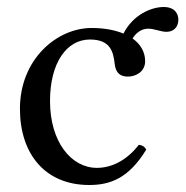

<svg xmlns="http://www.w3.org/2000/svg" viewBox="-20 -519 533 549"><path d="M456 -428C477 -428 490 -442 490 -463C490 -477 482 -499 448 -499C414 -499 361 -478 333 -423C309 -433 278 -439 242 -439C143 -439 37 -350 37 -208C37 -79 109 10 235 10C295 10 348 -9 398 -91C394 -100 386 -104 377 -105C343 -61 300 -39 257 -39C184 -39 123 -113 123 -230C123 -340 171 -406 237 -406C296 -406 304 -371 308 -336C311 -309 325 -300 346 -300C367 -300 395 -313 395 -344C395 -370 382 -393 359 -409C369 -425 384 -437 404 -437C421 -437 440 -428 456 -428Z"/></svg>

Font: Libertinus Math
Style: Regular
Weight: 400
Designer: Philipp H. Poll, Khaled Hosny
Foundry: Caleb Maclennan
Version: Version 7.050;RELEASE